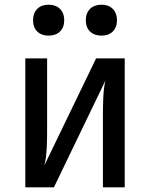

<svg xmlns="http://www.w3.org/2000/svg" viewBox="-20 -799 640 819"><path d="M413 -647C453 -647 479 -672 479 -712C479 -754 453 -779 413 -779C372 -779 346 -754 346 -712C346 -672 372 -647 413 -647ZM187 -647C228 -647 254 -672 254 -712C254 -754 228 -779 187 -779C147 -779 121 -754 121 -712C121 -672 147 -647 187 -647ZM88 0H210L430 -456C419 -416 419 -348 419 -289V0H512V-550H390L169 -93C181 -135 181 -203 181 -262V-550H88Z"/></svg>

Font: JetBrains Mono Medium
Style: Regular
Weight: 436
Monospace: yes
Designer: Philipp Nurullin, Konstantin Bulenkov
Foundry: JetBrains
Version: Version 2.305